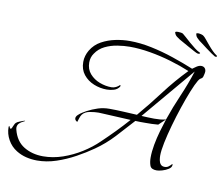

<svg xmlns="http://www.w3.org/2000/svg" viewBox="-136 -941 1384 1185"><g transform="rotate(10 555.5 -349.0)"><path d="M168 124Q134 124 100.5 116Q67 108 38 90Q2 68 -19 30.5Q-40 -7 -40 -48Q-40 -55 -37 -56Q-34 -54 -32 -47.5Q-30 -41 -26 -41Q-21 -41 -18 -48.5Q-15 -56 -14 -58Q-9 -69 -6 -75Q-3 -81 8 -88Q12 -90 21.5 -94Q31 -98 40.5 -101.5Q50 -105 53 -105Q54 -105 54 -104Q54 -102 42.5 -97Q31 -92 19.5 -81.5Q8 -71 8 -52Q8 -49 10 -41Q28 29 80 60.5Q132 92 200 92Q262 92 323 71Q384 50 439 15.5Q494 -19 537 -61Q578 -100 617.5 -140.5Q657 -181 694 -223L515 -232Q509 -232 503 -232.5Q497 -233 491 -233Q468 -233 437 -227.5Q406 -222 391 -202Q384 -192 380 -179Q376 -166 372 -154Q366 -156 361 -161.5Q356 -167 356 -174Q356 -185 367.5 -196Q379 -207 393 -215.5Q407 -224 416 -229Q448 -246 482 -257Q516 -268 553 -268Q597 -268 640.5 -265.5Q684 -263 727 -261Q795 -341 857.5 -424Q920 -507 993 -582Q938 -605 872.5 -624.5Q807 -644 739.5 -655.5Q672 -667 612 -667Q576 -667 534.5 -660.5Q493 -654 457 -636.5Q421 -619 399 -586Q381 -561 381 -528Q381 -486 406 -457.5Q431 -429 468 -415Q505 -401 542 -401Q557 -401 570 -407.5Q583 -414 593 -424Q596 -423 596 -420Q596 -419 595.5 -417.5Q595 -416 595 -414Q582 -395 560 -388.5Q538 -382 516 -382Q474 -382 434.5 -398Q395 -414 369.5 -446Q344 -478 344 -525Q344 -545 349.5 -563.5Q355 -582 365 -599Q389 -639 429 -661Q469 -683 515 -692.5Q561 -702 604 -702Q671 -702 742 -687Q813 -672 882.5 -648.5Q952 -625 1013 -600Q1023 -608 1038 -617.5Q1053 -627 1066 -627Q1080 -627 1088 -618.5Q1096 -610 1096 -596Q1096 -592 1095 -587.5Q1094 -583 1093 -578Q1090 -561 1085 -556Q1080 -551 1074.5 -548.5Q1069 -546 1061 -533Q1046 -508 1026.5 -459.5Q1007 -411 987 -351.5Q967 -292 950 -231.5Q933 -171 922.5 -120Q912 -69 912 -38Q912 -25 914.5 -10Q917 5 925.5 15.5Q934 26 951 26Q965 26 975 18.5Q985 11 994 1Q997 -1 997 4V6Q997 21 979.5 32.5Q962 44 940.5 50Q919 56 906 56Q872 56 864 34.5Q856 13 856 -16Q856 -53 864 -97Q872 -141 884.5 -184.5Q897 -228 909 -264L867 -224Q847 -222 827 -221.5Q807 -221 787 -221Q771 -221 755.5 -221Q740 -221 724 -222Q674 -166 622 -110Q570 -54 508 -11Q461 22 404.5 53Q348 84 288 104Q228 124 168 124ZM836 -256Q855 -256 873 -257.5Q891 -259 909 -264Q937 -346 971.5 -425Q1006 -504 1032 -586L756 -259Q776 -258 796 -257Q816 -256 836 -256ZM1143 -698Q1138 -698 1135 -701Q1132 -702 1116 -713Q1100 -724 1080 -739Q1060 -754 1045 -765.5Q1030 -777 1028 -778Q1008 -795 1004.5 -804Q1001 -813 1001 -818Q1002 -822 1012 -822Q1021 -822 1032 -819Q1043 -816 1047 -812Q1053 -808 1064.5 -794Q1076 -780 1090.5 -762.5Q1105 -745 1120.5 -729.5Q1136 -714 1148 -707Q1151 -704 1151 -703Q1151 -698 1143 -698ZM1028 -699Q1025 -699 1006.5 -709Q988 -719 965.5 -731.5Q943 -744 925.5 -754Q908 -764 906 -765Q882 -780 877 -789Q872 -798 871 -803Q871 -809 889 -809Q898 -809 907 -807.5Q916 -806 920 -803Q926 -799 940 -786Q954 -773 972.5 -757Q991 -741 1009 -727Q1027 -713 1041 -707Q1045 -706 1045 -703Q1045 -700 1039 -698.5Q1033 -697 1028 -699Z"/></g></svg>

Font: Beau Rivage
Style: Regular
Weight: 400
Designer: Robert E. Leuschke
Foundry: Robert E. Leuschke
Version: Version 1.010; ttfautohint (v1.8.3)